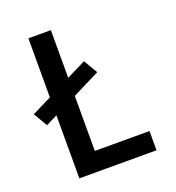

<svg xmlns="http://www.w3.org/2000/svg" viewBox="-133 -841 866 947"><g transform="rotate(-20 300.0 -367.5)"><path d="M122 0V-331L62 -301L19 -374L122 -425V-735H240V-485L341 -535L384 -462L240 -390V-101H527V0Z"/></g></svg>

Font: Iosevka SS04 Extended
Style: Bold
Weight: 700
Width: 7
Monospace: yes
Designer: Belleve Invis
Foundry: Belleve Invis
Version: Version 19.0.0; ttfautohint (v1.8.4)